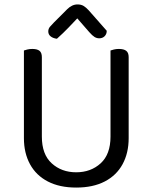

<svg xmlns="http://www.w3.org/2000/svg" viewBox="-20 -834 689 867"><path d="M324 13Q249 13 196 -14.5Q143 -42 115.5 -92.5Q88 -143 88 -210V-292H169V-217Q169 -137 213.5 -96.5Q258 -56 324 -56Q390 -56 434.5 -96.5Q479 -137 479 -217V-292H561V-210Q561 -143 533.5 -92.5Q506 -42 453 -14.5Q400 13 324 13ZM169 -251H88V-606Q93 -608 103.5 -610.5Q114 -613 126 -613Q148 -613 158.5 -604.5Q169 -596 169 -576ZM561 -251H479V-606Q484 -608 494.5 -610.5Q505 -613 517 -613Q539 -613 550 -604.5Q561 -596 561 -576ZM329 -751Q313 -734 289.5 -709.5Q266 -685 237 -659Q220 -661 209 -669.5Q198 -678 198 -692Q198 -704 205.5 -713Q213 -722 224 -733L283 -792Q305 -814 330 -814Q346 -814 357 -807.5Q368 -801 380 -788L462 -695Q462 -680 452.5 -670.5Q443 -661 428 -661Q417 -661 407 -667Q397 -673 383 -689Z"/></svg>

Font: Baloo Paaji 2
Style: Regular
Weight: 400
Designer: Shuchita Grover, Noopur Datye and Ek Type
Foundry: Ek Type
Version: Version 1.700